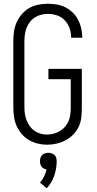

<svg xmlns="http://www.w3.org/2000/svg" viewBox="-20 -763 515 1023"><path d="M231 8Q206 8 181 2Q156 -4 134 -17Q112 -30 95 -50Q78 -70 68 -93Q58 -116 54.5 -141.5Q51 -167 51 -192V-543Q51 -569 54.5 -594.5Q58 -620 68.5 -643.5Q79 -667 96 -687Q113 -707 135.5 -720Q158 -733 183.5 -738Q209 -743 235 -743Q259 -743 283 -739Q307 -735 328.5 -724Q350 -713 367.5 -696Q385 -679 396 -658Q407 -637 412.5 -613Q418 -589 418 -565V-562H359V-564Q359 -589 350.5 -613Q342 -637 325 -655Q308 -673 284 -681Q260 -689 235 -689Q217 -689 199 -684.5Q181 -680 165.5 -670Q150 -660 139 -645.5Q128 -631 121.5 -614Q115 -597 112.5 -579Q110 -561 110 -543V-192Q110 -174 112.5 -156.5Q115 -139 121.5 -122.5Q128 -106 138.5 -91Q149 -76 163.5 -66Q178 -56 195.5 -51Q213 -46 231 -46Q249 -46 267 -51Q285 -56 300.5 -65.5Q316 -75 328 -89.5Q340 -104 346.5 -120.5Q353 -137 355 -155.5Q357 -174 357 -192V-341H238V-396H416V-192Q416 -166 413.5 -140Q411 -114 400.5 -90.5Q390 -67 372 -48Q354 -29 331 -16.5Q308 -4 282.5 2Q257 8 231 8ZM229 240 193 210Q206 195 215 177Q224 159 228 140Q221 139 213.5 135Q206 131 201.5 125Q197 119 195 111.5Q193 104 193 96Q193 87 195.5 78Q198 69 204.5 63Q211 57 220 54Q229 51 238 51Q246 51 255 54Q264 57 270.5 63Q277 69 279.5 78Q282 87 282 96Q282 135 269 173Q256 211 229 240Z"/></svg>

Font: Iosevka QP Light
Style: Regular
Weight: 300
Designer: Belleve Invis
Foundry: Belleve Invis
Version: Version 20.0.0; ttfautohint (v1.8.4)